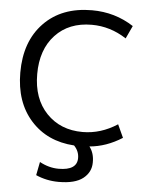

<svg xmlns="http://www.w3.org/2000/svg" viewBox="-62 -792 818 1061"><g transform="rotate(5 347.0 -261.5)"><path d="M411.1 -662.1Q284.2 -662.1 209 -581.5Q133.8 -501 133.8 -364.7Q133.8 -228.5 210.9 -147.9Q288.1 -67.4 411.1 -67.4Q511.7 -67.4 603.5 -127L636.7 -54.7Q548.8 1 456.1 8.8Q483.4 43.9 482.4 95.7Q482.4 149.4 438.5 184.1Q394.5 218.8 303.7 218.8Q236.3 218.8 176.8 192.4L191.4 118.2Q243.2 146.5 296.9 146.5Q399.4 146.5 399.4 78.1Q399.4 40 371.1 10.7Q220.7 1 130.4 -100.1Q40 -201.2 40 -365.2Q40 -538.1 138.7 -640.1Q237.3 -742.2 405.3 -742.2Q533.2 -742.2 636.7 -674.8L603.5 -603.5Q513.7 -662.1 411.1 -662.1Z"/></g></svg>

Font: Gen Shin Gothic Regular
Style: Regular
Weight: 400
Designer: [Source Han Sans]
Ryoko NISHIZUKA  (kana & ideographs); Paul D. Hunt (Latin, Greek & Cyrillic); Wenlong ZHANG  (bopomofo
Version: Version 1.002.20150607